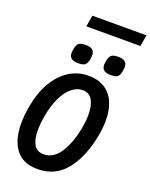

<svg xmlns="http://www.w3.org/2000/svg" viewBox="-204 -1250 1069 1368"><g transform="rotate(20 330.5 -565.5)"><path d="M36.5 -253Q36.5 -311.5 49 -383.5Q68 -491.5 113.8 -570.8Q159.5 -650 226.2 -692.5Q293 -735 373.5 -735Q444 -735 494 -704.5Q544 -674 570.2 -616Q596.5 -558 596.5 -476.5Q596.5 -423.5 586.5 -368.5Q555.5 -192.5 473.2 -88.8Q391 15 256.5 15Q144.5 15 90.5 -56.8Q36.5 -128.5 36.5 -253ZM457 -377.5Q466 -428 466 -472Q466 -542.5 442.2 -583.2Q418.5 -624 370 -624Q323.5 -624 284.2 -590.5Q245 -557 217.2 -497Q189.5 -437 175.5 -358.5Q164.5 -296.5 164.5 -247Q164.5 -178 187.2 -138.5Q210 -99 260.5 -99Q336 -99 385.5 -176.5Q435 -254 457 -377.5ZM202 -848.5Q202 -858.5 204.5 -873.5Q209 -898 216.8 -910.8Q224.5 -923.5 238.5 -928.8Q252.5 -934 277.5 -934Q313 -934 329.8 -921Q346.5 -908 346.5 -878.5Q346.5 -869 344 -853Q340 -829 332 -816.2Q324 -803.5 310 -798.2Q296 -793 272 -793Q236 -793 219 -806Q202 -819 202 -848.5ZM449 -848Q449 -857.5 451.5 -872.5Q456 -897.5 464 -910.5Q472 -923.5 486 -928.8Q500 -934 524 -934Q559 -934 576 -921Q593 -908 593 -878.5Q593 -868.5 590.5 -853.5Q586.5 -829 579 -816.2Q571.5 -803.5 557.2 -798.2Q543 -793 518 -793Q483 -793 466 -806Q449 -819 449 -848ZM251 -1146H661L646 -1060H236Z"/></g></svg>

Font: JuliaMono BoldItalic
Style: Regular
Weight: 700
Italic angle: -9°
Monospace: yes
Designer: cormullion
Foundry: corm
Version: Version 0.049; ttfautohint (v1.8.4)